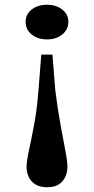

<svg xmlns="http://www.w3.org/2000/svg" viewBox="-20 -733 396 809"><path d="M201 -503 213 -352Q223 -274 234.5 -210Q246 -146 255 -100Q264 -54 264 -29Q264 -8 255.5 11.5Q247 31 228.5 43.5Q210 56 178 56Q148 56 128.5 43.5Q109 31 100.5 11.5Q92 -8 92 -29Q92 -54 102 -99.5Q112 -145 124 -209Q136 -273 142 -352L154 -503ZM179 -567Q139 -567 113.5 -587.5Q88 -608 88 -641Q88 -673 113.5 -693Q139 -713 179 -713Q216 -713 242 -693Q268 -673 268 -641Q268 -608 242 -587.5Q216 -567 179 -567Z"/></svg>

Font: BioRhyme ExtraBold SemiBold
Style: Regular
Weight: 600
Version: Version 1.600;gftools[0.9.33]